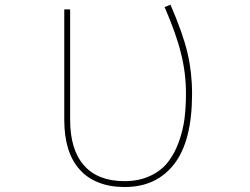

<svg xmlns="http://www.w3.org/2000/svg" viewBox="-20 -791 1040 798"><path d="M498 -13.7Q436.5 -13.7 390.6 -32.2Q343.8 -49.8 311.5 -85.9Q247.1 -157.2 247.1 -293V-752H271.5V-293Q271.5 -168.9 329.1 -103.5Q386.7 -38.1 498 -38.1Q557.6 -38.1 604.5 -60.1Q651.4 -82 678.7 -118.2Q706.1 -153.3 723.6 -202.1Q741.2 -252 747.1 -299.8Q752.9 -347.7 752.9 -402.3Q752.9 -488.3 732.4 -568.4Q713.9 -646.5 664.1 -761.7L688.5 -771.5Q739.3 -654.3 758.8 -573.2Q778.3 -490.2 778.3 -402.3Q778.3 -303.7 759.8 -230.5Q741.2 -157.2 704.1 -109.4Q667 -61.5 615.7 -37.6Q564.5 -13.7 498 -13.7Z"/></svg>

Font: Mgen+ 1mn thin
Style: Regular
Weight: 100
Designer: [Source Han Sans]
Ryoko NISHIZUKA  (kana & ideographs); Paul D. Hunt (Latin, Greek & Cyrillic); Wenlong ZHANG  (bopomofo
Version: Version 1.059.20150602